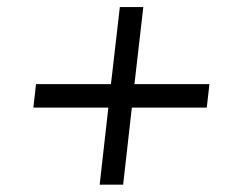

<svg xmlns="http://www.w3.org/2000/svg" viewBox="-20 -558 673 539"><path d="M291.5 -321.8 316.4 -538.1H382.3L357.4 -321.8H567.9L560.5 -255.9H350.1L325.7 -39.6H259.8L284.2 -255.9H73.7L81.1 -321.8Z"/></svg>

Font: Proza Libre
Style: Italic
Weight: 400
Designer: Jasper de Waard
Foundry: Jasper de Waard
Version: Version 1.000; ttfautohint (v1.4.1.8-43bc)